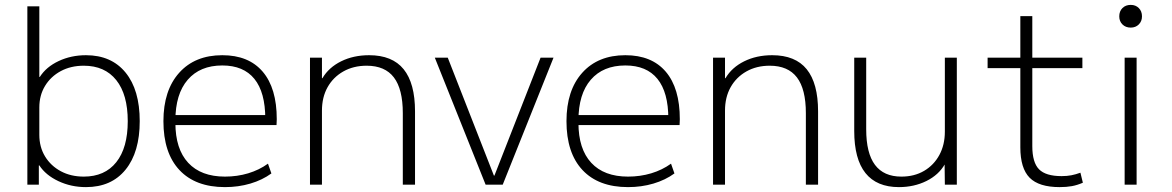

<svg xmlns="http://www.w3.org/2000/svg" viewBox="-20 -756 4796 786"><path d="M332 10Q271 10 219 -14.5Q167 -39 141 -79H139V0H92V-730H141V-441H143Q169 -482 220 -506Q271 -530 332 -530Q436 -530 494 -459Q552 -388 552 -260Q552 -133 494 -61.5Q436 10 332 10ZM323 -33Q409 -33 456 -92Q503 -151 503 -260Q503 -369 456 -428Q409 -487 323 -487Q270 -487 229 -465Q188 -443 164.5 -404.5Q141 -366 141 -316V-204Q141 -154 164.5 -115.5Q188 -77 229 -55Q270 -33 323 -33Z M901 10Q780 10 714.5 -60Q649 -130 649 -260Q649 -386 713.5 -458Q778 -530 890 -530Q998 -530 1055.5 -462.5Q1113 -395 1113 -268Q1113 -261 1112.5 -255Q1112 -249 1112 -244H676V-285H1078L1066 -270Q1066 -378 1021.5 -433Q977 -488 890 -488Q799 -488 748.5 -429.5Q698 -371 698 -263V-253Q698 -146 750.5 -89.5Q803 -33 901 -33Q951 -33 996 -46.5Q1041 -60 1077 -86L1091 -46Q1054 -19 1005 -4.5Q956 10 901 10Z M1249 0V-520H1298V-436H1300Q1326 -480 1376.5 -505Q1427 -530 1491 -530Q1586 -530 1632.5 -472.5Q1679 -415 1679 -300V0H1629V-293Q1629 -391 1592.5 -439Q1556 -487 1481 -487Q1427 -487 1385.5 -463.5Q1344 -440 1321 -399Q1298 -358 1298 -303V0Z M1968 0 1760 -520H1813L2002 -37H2004L2193 -520H2246L2038 0Z M2551 10Q2430 10 2364.5 -60Q2299 -130 2299 -260Q2299 -386 2363.5 -458Q2428 -530 2540 -530Q2648 -530 2705.5 -462.5Q2763 -395 2763 -268Q2763 -261 2762.5 -255Q2762 -249 2762 -244H2326V-285H2728L2716 -270Q2716 -378 2671.5 -433Q2627 -488 2540 -488Q2449 -488 2398.5 -429.5Q2348 -371 2348 -263V-253Q2348 -146 2400.5 -89.5Q2453 -33 2551 -33Q2601 -33 2646 -46.5Q2691 -60 2727 -86L2741 -46Q2704 -19 2655 -4.5Q2606 10 2551 10Z M2899 0V-520H2948V-436H2950Q2976 -480 3026.5 -505Q3077 -530 3141 -530Q3236 -530 3282.5 -472.5Q3329 -415 3329 -300V0H3279V-293Q3279 -391 3242.5 -439Q3206 -487 3131 -487Q3077 -487 3035.5 -463.5Q2994 -440 2971 -399Q2948 -358 2948 -303V0Z M3660 10Q3569 10 3523 -47.5Q3477 -105 3477 -220V-520H3526V-227Q3526 -129 3562 -81Q3598 -33 3670 -33Q3723 -33 3763 -56.5Q3803 -80 3825.5 -121.5Q3848 -163 3848 -217V-520H3897V0H3848L3847 -84H3848Q3823 -40 3772.5 -15Q3722 10 3660 10Z M4318 10Q4233 10 4195 -28.5Q4157 -67 4157 -153V-477H4023V-520H4157V-690H4206V-520H4411V-477H4206V-158Q4206 -91 4233.5 -63Q4261 -35 4326 -35Q4348 -35 4366 -38.5Q4384 -42 4403 -49L4413 -8Q4390 2 4368 6Q4346 10 4318 10Z M4584 0V-520H4633V0ZM4609 -643Q4588 -643 4575 -656Q4562 -669 4562 -689Q4562 -710 4575 -723Q4588 -736 4609 -736Q4629 -736 4642 -723Q4655 -710 4655 -689Q4655 -669 4642 -656Q4629 -643 4609 -643Z"/></svg>

Font: M PLUS 2 Light
Style: Regular
Weight: 300
Designer: Coji Morishita
Foundry: UNDERFOREST DESIGN
Version: Version 1.001